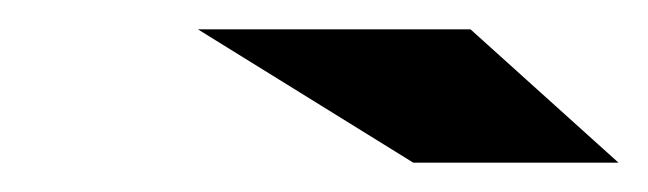

<svg xmlns="http://www.w3.org/2000/svg" viewBox="-20 -770 442 131"><path d="M115 -750 262 -659H402L301 -750Z"/></svg>

Font: Aerodynamic
Style: BdObl
Weight: 500
Designer: Google
Version: Version 2.000980; 2014